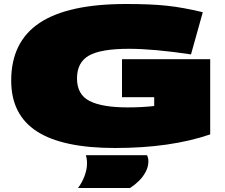

<svg xmlns="http://www.w3.org/2000/svg" viewBox="-20 -730 1126 960"><path d="M36 -327Q36 -521 178 -615.5Q320 -710 610 -710Q672 -710 721 -708Q770 -706 813 -701.5Q856 -697 899.5 -689Q943 -681 994 -669L935 -458Q842 -472 764 -479Q686 -486 625 -486Q484 -486 424.5 -452Q365 -418 365 -338Q365 -257 428 -225Q491 -193 619 -193Q657 -193 691.5 -195Q726 -197 751 -200V-244H590V-434H1031V-58Q833 10 555 10Q293 10 164.5 -73Q36 -156 36 -327ZM370 210Q390 184 402.5 150.5Q415 117 415 89Q415 74 413.5 64Q412 54 409 46H715Q722 60 722 76Q722 104 708 130Q694 156 672.5 176.5Q651 197 630 210Z"/></svg>

Font: Georama ExtraExtended Black
Style: Regular
Weight: 900
Width: 8
Designer: Jean-Baptiste Levee
Foundry: Production Type
Version: Version 1.000